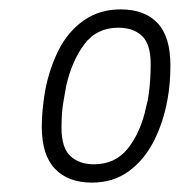

<svg xmlns="http://www.w3.org/2000/svg" viewBox="-20 -718 383 409"><path d="M176 -329Q125 -329 97 -358.5Q69 -388 69 -448Q69 -467 71 -486.5Q73 -506 76 -524Q85 -572 105 -611.5Q125 -651 158.5 -674.5Q192 -698 237 -698Q288 -698 315.5 -669Q343 -640 343 -579Q343 -559 341.5 -541.5Q340 -524 337 -507Q328 -457 307.5 -417Q287 -377 254 -353Q221 -329 176 -329ZM180 -368Q226 -368 253 -402.5Q280 -437 291 -489Q295 -503 297 -518.5Q299 -534 300 -549.5Q301 -565 301 -581Q301 -624 282.5 -641.5Q264 -659 232 -659Q186 -659 159.5 -623.5Q133 -588 121 -535Q119 -522 116 -506.5Q113 -491 112 -476Q111 -461 111 -446Q111 -403 130 -385.5Q149 -368 180 -368Z"/></svg>

Font: Archivo SemiCondensed Thin
Style: Italic
Weight: 250
Width: 4
Italic angle: -10°
Designer: Hector Gatti
Foundry: Omnibus-Type
Version: Version 2.001